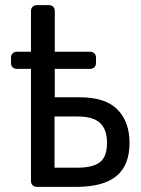

<svg xmlns="http://www.w3.org/2000/svg" viewBox="-20 -730 551 750"><path d="M124 0Q114 0 107.5 -6.5Q101 -13 101 -23V-687Q101 -697 107.5 -703.5Q114 -710 124 -710H171Q182 -710 188 -703.5Q194 -697 194 -687V-350H291Q392 -350 439 -302Q486 -254 486 -172Q486 -84 434.5 -42Q383 0 278 0ZM193 -75H282Q343 -75 370.5 -96.5Q398 -118 398 -172Q398 -224 371 -249.5Q344 -275 282 -275H193ZM46 -461Q36 -461 29.5 -467Q23 -473 23 -484V-505Q23 -515 29.5 -521.5Q36 -528 46 -528H332Q342 -528 348.5 -521.5Q355 -515 355 -505V-484Q355 -473 348.5 -467Q342 -461 332 -461Z"/></svg>

Font: RubikRegular
Style: Regular
Weight: 400
Designer: Hubert and Fischer
Foundry: Hubert and Fischer
Version: Version 2.300;gftools[0.9.30]